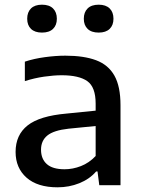

<svg xmlns="http://www.w3.org/2000/svg" viewBox="-20 -790 604 819"><path d="M225.5 9Q140 9 93.2 -32.2Q46.5 -73.5 46.5 -142Q46.5 -214.5 97.8 -255Q149 -295.5 263.5 -305.5L388 -318V-348Q388 -418.5 352.5 -443.8Q317 -469 243 -469Q209.5 -469 168 -463Q126.5 -457 86 -444V-527Q125 -540 171.5 -546.2Q218 -552.5 259 -552.5Q338 -552.5 390 -533Q442 -513.5 468 -467.5Q494 -421.5 494 -341.5V0H403.5L396 -58.5H390Q362 -26 318.5 -8.5Q275 9 225.5 9ZM155 -151.5Q155 -112 179.8 -90Q204.5 -68 255.5 -68Q290.5 -68 325.2 -81.5Q360 -95 388 -124.5V-252.5L272 -241Q209 -234 182 -212Q155 -190 155 -151.5ZM401 -651Q370 -651 353.8 -666.8Q337.5 -682.5 337.5 -710Q337.5 -738 353.8 -754Q370 -770 401 -770Q431.5 -770 447.8 -754Q464 -738 464 -710Q464 -682.5 447.8 -666.8Q431.5 -651 401 -651ZM159 -651Q128.5 -651 112.2 -666.8Q96 -682.5 96 -710Q96 -738 112.2 -754Q128.5 -770 159 -770Q190 -770 206.2 -754Q222.5 -738 222.5 -710Q222.5 -682.5 206.2 -666.8Q190 -651 159 -651Z"/></svg>

Font: Encode Sans SemiExpanded SemiExpanded Medium
Style: Regular
Weight: 500
Width: 6
Designer: Multiple Designers
Foundry: Impallari Type
Version: Version 3.000; ttfautohint (v1.8.3) -l 8 -r 50 -G 200 -x 14 